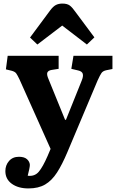

<svg xmlns="http://www.w3.org/2000/svg" viewBox="-20 -824 652 1074"><path d="M139 230Q82 230 46 204Q10 178 10 133Q10 100 30.5 76.5Q51 53 86 53Q116 53 131 66.5Q146 80 147 98Q147 107 143.5 123Q140 139 135 159Q174 164 197 136.5Q220 109 246 49L263 9L89 -380Q78 -403 71 -413Q64 -423 46 -428L13 -436L23 -512H308V-439L270 -433Q250 -430 245 -418.5Q240 -407 252 -380L344 -154H349L437 -373Q447 -397 443 -411Q439 -425 417 -430L379 -439L391 -512H609V-438L574 -431Q556 -427 548 -416Q540 -405 526 -374L357 27Q328 96 299 141Q270 186 232.5 208Q195 230 139 230ZM189 -575 148 -614 260 -765Q277 -788 292.5 -796Q308 -804 329 -804Q356 -804 370.5 -793Q385 -782 403 -756L508 -615L466 -575L328 -681Z"/></svg>

Font: Literata 12pt
Style: Bold
Weight: 700
Designer: Latin by Veronika Burian and Jose Scaglione. Greek by Irene Vlachou. Cyrillic by Vera Evstafieva.
Foundry: TypeTogether
Version: Version 3.002